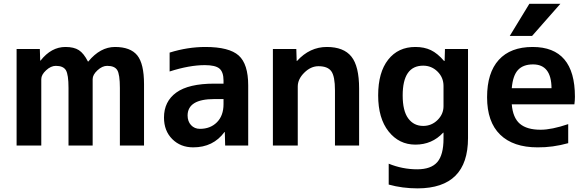

<svg xmlns="http://www.w3.org/2000/svg" viewBox="-20 -783 3152 1033"><path d="M69.3 -519.5H194.3L196.3 -457H198.2Q255.9 -530.3 332 -530.3Q377.9 -530.3 404.3 -513.2Q430.7 -496.1 453.1 -452.1H455.1Q519.5 -530.3 598.6 -530.3Q681.6 -530.3 718.3 -485.4Q754.9 -440.4 754.9 -330.1V0H625V-309.6Q625 -382.8 610.8 -405.8Q596.7 -428.7 556.6 -428.7Q530.3 -428.7 504.4 -404.8Q478.5 -380.9 478.5 -357.4V0H348.6V-309.6Q348.6 -381.8 334.5 -405.3Q320.3 -428.7 280.3 -428.7Q253.9 -428.7 228 -404.8Q202.1 -380.9 202.1 -357.4V0H69.3Z M1085 -530.3Q1212.9 -530.3 1264.2 -484.4Q1315.4 -438.5 1315.4 -323.2V0H1191.4L1189.5 -72.3H1187.5Q1127 9.8 1019.5 9.8Q951.2 9.8 906.7 -34.7Q862.3 -79.1 862.3 -150.4Q862.3 -237.3 928.7 -285.2Q995.1 -333 1132.8 -333H1182.6V-349.6Q1182.6 -395.5 1160.6 -414.1Q1138.7 -432.6 1082 -432.6Q999 -432.6 892.6 -398.4V-500Q989.3 -530.3 1085 -530.3ZM1182.6 -250H1132.8Q990.2 -250 989.3 -162.1Q989.3 -129.9 1007.8 -109.9Q1026.4 -89.8 1055.7 -89.8Q1112.3 -89.8 1147.5 -125.5Q1182.6 -161.1 1182.6 -222.7Z M1448.2 -519.5H1574.2L1576.2 -455.1H1578.1Q1646.5 -530.3 1738.3 -530.3Q1829.1 -530.3 1870.6 -478.5Q1912.1 -426.8 1912.1 -306.6V0H1782.2V-296.9Q1782.2 -372.1 1762.7 -399.4Q1743.2 -426.8 1693.4 -426.8Q1652.3 -426.8 1617.2 -392.1Q1582 -357.4 1582 -317.4V0H1448.2Z M2498 -519.5V-40Q2498 229.5 2227.5 230.5Q2144.5 230.5 2071.3 210V97.7Q2145.5 127.9 2224.6 127.9Q2298.8 127.9 2332.5 89.4Q2366.2 50.8 2366.2 -37.1V-69.3H2364.3Q2304.7 -4.9 2214.8 -4.9Q2127 -4.9 2070.8 -75.7Q2014.6 -146.5 2014.6 -270Q2014.6 -393.6 2068.4 -461.9Q2122.1 -530.3 2214.8 -530.3Q2262.7 -530.3 2298.3 -513.2Q2334 -496.1 2369.1 -455.1H2372.1L2374 -519.5ZM2146.5 -269.5Q2146.5 -186.5 2176.3 -146Q2206.1 -105.5 2256.8 -105.5Q2301.8 -105.5 2334 -137.2Q2366.2 -168.9 2366.2 -211.9V-320.3Q2366.2 -366.2 2334 -397.9Q2301.8 -429.7 2256.8 -429.7Q2146.5 -429.7 2146.5 -269.5Z M2828.1 -762.7H2995.1L2842.8 -589.8H2722.7ZM2733.4 -308.6H2947.3Q2946.3 -436.5 2847.7 -436.5Q2794.9 -436.5 2767.1 -406.7Q2739.3 -377 2733.4 -308.6ZM2733.4 -221.7Q2739.3 -149.4 2776.9 -117.2Q2814.5 -85 2888.7 -85Q2948.2 -85 3037.1 -115.2V-12.7Q2953.1 10.7 2872.1 9.8Q2741.2 9.8 2670.9 -58.6Q2600.6 -127 2600.6 -259.8Q2600.6 -391.6 2663.6 -460.9Q2726.6 -530.3 2845.7 -530.3Q3073.2 -530.3 3073.2 -262.7Q3073.2 -243.2 3070.3 -221.7Z"/></svg>

Font: Mgen+ 1c bold
Style: Bold
Weight: 700
Designer: [Source Han Sans]
Ryoko NISHIZUKA  (kana & ideographs); Paul D. Hunt (Latin, Greek & Cyrillic); Wenlong ZHANG  (bopomofo
Version: Version 1.059.20150602